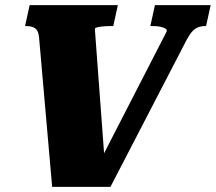

<svg xmlns="http://www.w3.org/2000/svg" viewBox="-20 -730 844 751"><path d="M392 -65 357 -72 632 -607Q634 -614 627.5 -618Q621 -622 609 -625Q597 -628 579 -628H568L586 -710H804L786 -628H781Q759 -628 743 -617Q727 -606 710 -574L412 1H184L133 -581Q131 -609 118.5 -618.5Q106 -628 83 -628H78L96 -710H441L423 -628H411Q394 -628 380.5 -626.5Q367 -625 359.5 -623Q352 -621 351 -617Z"/></svg>

Font: Roboto Serif ExtraBold
Style: Italic
Weight: 800
Italic angle: -10°
Version: Version 1.007